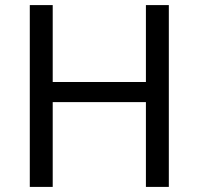

<svg xmlns="http://www.w3.org/2000/svg" viewBox="-20 -734 781 754"><path d="M643 0H553V-333H187V0H97V-714H187V-412H553V-714H643Z"/></svg>

Font: Noto Sans Multani
Style: Regular
Weight: 400
Designer: Monotype Design Team
Foundry: Monotype Imaging Inc.
Version: Version 2.002; ttfautohint (v1.8.4.7-5d5b)